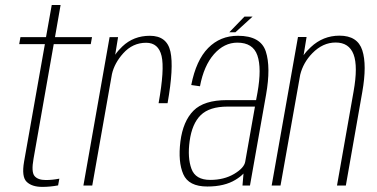

<svg xmlns="http://www.w3.org/2000/svg" viewBox="-20 -744 1512 770"><path d="M149.5 5.5Q108 5.5 87 -14.8Q66 -35 76.5 -95.5L160 -567H57L62 -595H164.5L187.5 -724H223L200.5 -595H349L344 -567H195.5L114.5 -107.5Q105 -55 118.2 -38.5Q131.5 -22 164 -22Q190 -22 218 -27.5L213 -0.5Q181 5.5 149.5 5.5Z M616 -330Q640.5 -466.5 628 -519.5Q615.5 -572.5 566 -572.5Q512 -572.5 474 -530Q439 -491 429 -447L350 0H314.5L419.5 -595H453.5L442 -524.5Q454 -542 470.5 -557.5Q515.5 -600.5 581 -600.5Q649.5 -600.5 663.5 -537Q677.5 -473.5 652 -330Z M952.5 0 956.5 -48Q944.5 -35 924.5 -23Q880.5 4 811.5 4Q736.5 4 715 -45.5Q693.5 -95 703.5 -176.5Q714 -258 756 -300.2Q798 -342.5 890 -342.5H1007L1012.5 -372Q1030 -470.5 1012.2 -521.8Q994.5 -573 932 -573Q879 -573 838.2 -526.8Q797.5 -480.5 782 -398L747 -403Q766.5 -502.5 814.8 -551.5Q863 -600.5 934 -600.5Q1025.5 -600.5 1046 -537.5Q1066.5 -474.5 1047 -364L982.5 0ZM963.5 -96 1002.5 -316.5H892.5Q820 -316.5 785 -282.2Q750 -248 740.5 -178Q731.5 -111.5 747.8 -67Q764 -22.5 823 -22.5Q878.5 -22.5 919 -46.5Q959.5 -70.5 963.5 -96ZM899.5 -614.5 960.5 -677.5H993L924 -614.5Z M1069.5 0 1175 -595.5H1209.5L1197.5 -522.5Q1209.5 -539.5 1226.5 -555Q1275.5 -601 1341.5 -601Q1414 -601 1433 -542.2Q1452 -483.5 1433 -375.5L1367 0H1331.5L1398 -377Q1416 -478 1398 -525.8Q1380 -573.5 1326 -573.5Q1274.5 -573.5 1232.5 -530.5Q1196 -493 1184 -444.5L1105 0Z"/></svg>

Font: Anybody ExtraLight
Style: Italic
Weight: 200
Italic angle: -10°
Designer: Tyler Finck
Foundry: Etcetera Type Company
Version: Version 1.010; ttfautohint (v1.8.3) -l 8 -r 50 -G 200 -x 14 